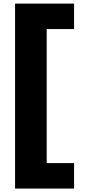

<svg xmlns="http://www.w3.org/2000/svg" viewBox="-20 -852 505 1090"><path d="M400.5 -831.5V-687H245V74H400.5V218.5H65.5V-831.5Z"/></svg>

Font: Epilogue Black
Style: Regular
Weight: 900
Designer: Tyler Finck
Foundry: Etcetera Type Co
Version: Version 2.111; ttfautohint (v1.8.3)